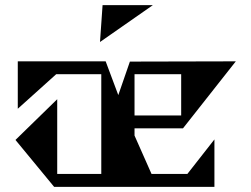

<svg xmlns="http://www.w3.org/2000/svg" viewBox="-20 -725 975 745"><path d="M378 -705H573L368 -562ZM812 -184V0H190L40 -182L202 -340V-50H373V-437H198L49 -303V-487H390L439 -356L484 -486L895 -487L690 -227H502V-199L568 -50H707ZM683 -437H502V-277H683Z"/></svg>

Font: Chokokutai
Style: Regular
Weight: 400
Designer: 108号,108go
Foundry: Font Zone 108
Version: Version 1.000; ttfautohint (v1.8.3)